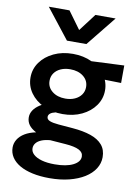

<svg xmlns="http://www.w3.org/2000/svg" viewBox="-104 -830 812 1123"><g transform="rotate(10 301.5 -268.5)"><path d="M270 225Q214 225 169 215.2Q124 205.5 92.2 187Q60.5 168.5 43.8 142.8Q27 117 27 85Q27 59.5 40.8 37.2Q54.5 15 81.2 -1.2Q108 -17.5 147 -25.5Q117.5 -41 103.5 -60.5Q89.5 -80 89.5 -105Q89.5 -127 102.2 -146.5Q115 -166 138.5 -181.5Q162 -197 194 -206.5Q226 -216 264 -217L290 -164.5Q260 -165 239.2 -160.2Q218.5 -155.5 208 -147Q197.5 -138.5 197.5 -126.5Q197.5 -111.5 215.2 -104Q233 -96.5 268.5 -93.5L354 -86.5Q416.5 -81.5 461.8 -66Q507 -50.5 531.2 -22Q555.5 6.5 555.5 50.5Q555.5 87.5 535 119.5Q514.5 151.5 476.8 175Q439 198.5 386.5 211.8Q334 225 270 225ZM285.5 140Q355 140 395 119.8Q435 99.5 435 68Q435 43 409 29.8Q383 16.5 329.5 12.5L236.5 5.5Q206.5 8 185.5 16.5Q164.5 25 153.5 38.8Q142.5 52.5 142.5 69.5Q142.5 90.5 159.8 106.2Q177 122 209 131Q241 140 285.5 140ZM280.5 -157.5Q216.5 -157.5 166.5 -181.2Q116.5 -205 87.8 -245.5Q59 -286 59 -336.5Q59 -386.5 88 -427Q117 -467.5 167 -491.2Q217 -515 280.5 -515Q343.5 -515 393.5 -491.2Q443.5 -467.5 472.5 -427.2Q501.5 -387 501.5 -336.5Q501.5 -287 472.8 -246.2Q444 -205.5 394 -181.5Q344 -157.5 280.5 -157.5ZM280.5 -249.5Q312 -249.5 336.5 -260.5Q361 -271.5 375 -291.2Q389 -311 389 -336.5Q389 -375.5 358.5 -399.5Q328 -423.5 280.5 -423.5Q248.5 -423.5 224 -412.5Q199.5 -401.5 185.8 -382Q172 -362.5 172 -336.5Q172 -298 202.5 -273.8Q233 -249.5 280.5 -249.5ZM357.5 -401 309.5 -487.5 587 -500 586.5 -396ZM231.5 -585 92.5 -762H215.5L291 -658.5L369.5 -762H489.5L347 -585Z"/></g></svg>

Font: Geologica Roman Medium
Style: Regular
Weight: 500
Designer: Sindre Bremnes, Frode Helland
Foundry: Monokrom Skriftforlag AS
Version: Version 1.010;gftools[0.9.28]